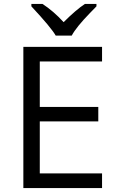

<svg xmlns="http://www.w3.org/2000/svg" viewBox="-20 -951 596 971"><path d="M496.1 0H98.1V-713.9H496.1V-640.1H181.2V-410.2H477.1V-336.9H181.2V-74.2H496.1ZM138.7 -931.2H194.8Q250.5 -895 301.8 -838.9Q365.2 -902.3 409.7 -931.2H467.8V-918.9L435.5 -885.7Q365.2 -813.5 342.8 -771H261.7Q238.8 -811.5 138.7 -918.9Z"/></svg>

Font: OpenSans-Regular
Style: Regular
Weight: 400
Foundry: Ascender Corporation
Version: Version 1.10